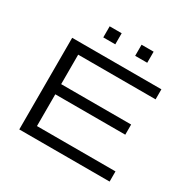

<svg xmlns="http://www.w3.org/2000/svg" viewBox="-187 -1059 1245 1245"><g transform="rotate(30 435.5 -436.0)"><path d="M286.1 -789.1V-872.1H376V-789.1ZM524.9 -789.1V-872.1H615.2V-789.1ZM112.8 0V-686H780.8V-610.8H201.2V-390.1H725.1V-314H201.2V-76.2H789.1V0Z"/></g></svg>

Font: Archivo Expanded Light
Style: Regular
Weight: 300
Width: 7
Designer: Hector Gatti
Foundry: Omnibus-Type
Version: Version 2.001